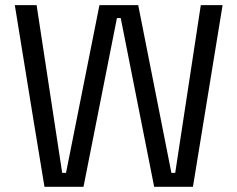

<svg xmlns="http://www.w3.org/2000/svg" viewBox="-20 -720 915 740"><path d="M151.4 0Q122.1 -174.8 37.1 -700.2Q57.6 -700.2 121.1 -700.2Q145.5 -538.1 219.7 -53.7Q223.6 -53.7 234.4 -53.7Q266.6 -215.8 363.3 -700.2Q400.4 -700.2 512.7 -700.2Q544.9 -538.1 640.6 -53.7Q644.5 -53.7 655.3 -53.7Q679.7 -215.8 753.9 -700.2Q775.4 -700.2 837.9 -700.2Q809.6 -525.4 723.6 0Q686.5 0 574.2 0Q542 -162.1 445.3 -650.4Q441.4 -650.4 430.7 -650.4Q398.4 -487.3 301.8 0Q264.6 0 151.4 0Z"/></svg>

Font: Kadena Space Grotesk
Style: Regular
Weight: 400
Designer: Florian Karsten
Version: Version 2.000